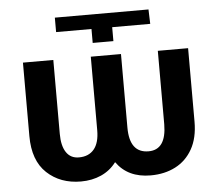

<svg xmlns="http://www.w3.org/2000/svg" viewBox="-52 -769 955 837"><g transform="rotate(-5 426.0 -351.0)"><path d="M574.2 9.9Q474.8 9.9 424.4 -61.1Q398.1 -25.9 358.1 -8Q318.2 9.9 269.5 9.9Q179.3 9.9 120.7 -44.9Q62.1 -99.8 62.1 -206.7V-528.4H195V-204.9Q195 -152.7 214 -124.1Q233 -95.5 269.5 -95.5Q312.5 -95.5 335.8 -123.6Q359 -151.6 359 -206.7V-528.4H491.1V-206.7Q491.1 -95.5 574.2 -95.5Q651.6 -95.5 652.3 -206.7V-528.4H784.8V-206.7Q784.8 -135.7 757.6 -87.4Q730.5 -39.1 683.1 -14.6Q635.7 9.9 574.2 9.9ZM463.1 -587.4H372.5V-648.4H217.7V-711.6H627.5L629.6 -648.4H463.1Z"/></g></svg>

Font: Linik Sans SemiBold
Style: Regular
Weight: 600
Designer: Rasmus Andersson (font), Cristiano Sobral (main changes)
Foundry: rsms
Version: Version 3.018;June 1, 2022;FontCreator 14.0.0.2814 64-bit; t